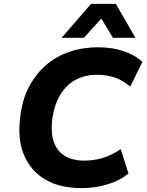

<svg xmlns="http://www.w3.org/2000/svg" viewBox="-20 -960 761 991"><path d="M401 11Q289 11 213.5 -33.5Q138 -78 103.5 -161Q69 -244 85 -360Q95 -446 129.5 -511.5Q164 -577 216.5 -623Q269 -669 338 -692.5Q407 -716 487 -716Q557 -716 616.5 -696.5Q676 -677 715 -640L652 -513Q612 -547 570.5 -560.5Q529 -574 480 -574Q419 -574 370.5 -548Q322 -522 291.5 -471.5Q261 -421 250 -348Q241 -275 258 -227Q275 -179 315 -155Q355 -131 416 -131Q463 -131 508 -144Q553 -157 603 -190L643 -65Q613 -39 573.5 -22.5Q534 -6 490 2.5Q446 11 401 11ZM298 -765 450 -940H578L679 -765H563L503 -864L413 -765Z"/></svg>

Font: Nunito Sans 7pt ExtraBold
Style: Italic
Weight: 800
Italic angle: -9°
Designer: Vernon Adams
Foundry: Vernon Adams
Version: Version 3.101;gftools[0.9.27]